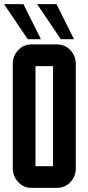

<svg xmlns="http://www.w3.org/2000/svg" viewBox="-22 -910 427 930"><path d="M272.5 -720.2 157.7 -890.1H251.5L336.4 -720.2ZM112.3 -720.2 -2.4 -890.1H91.3L176.3 -720.2ZM345.2 -600.1V-95.2Q345.2 -55.7 318.4 -27.3Q292.5 0 254.9 0H129.9Q92.8 0 66.4 -27.8Q40 -55.7 40 -95.2V-600.1Q40 -639.6 66.4 -667.5Q92.3 -694.8 129.9 -694.8H254.9Q292.5 -694.8 318.4 -667.5Q345.2 -639.2 345.2 -600.1ZM234.9 -105V-589.8H149.9V-105Z"/></svg>

Font: Horta
Style: Regular
Weight: 600
Width: 3
Version: Version 0.11